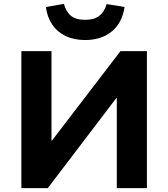

<svg xmlns="http://www.w3.org/2000/svg" viewBox="-20 -968 866 988"><path d="M90 0V-705H245V-244H247L600 -705H736V0H581V-464H579L226 0ZM418 -762Q362 -762 319 -782Q276 -802 249.5 -840.5Q223 -879 216 -932L309 -948Q320 -907 345.5 -886.5Q371 -866 418 -866Q465 -866 491 -886.5Q517 -907 529 -947L621 -932Q609 -850 555 -806Q501 -762 418 -762Z"/></svg>

Font: Nunito Sans 7pt ExtraBold
Style: Regular
Weight: 800
Designer: Vernon Adams
Foundry: Vernon Adams
Version: Version 3.101;gftools[0.9.27]